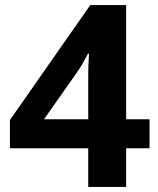

<svg xmlns="http://www.w3.org/2000/svg" viewBox="-20 -735 622 755"><path d="M568 -152H476V0H327V-152H19V-263L335 -715H476V-266H568ZM327 -405Q327 -421 327 -440Q327 -459 327.5 -476Q328 -493 329 -506Q330 -519 330 -524H326Q314 -501 305.5 -486Q297 -471 281 -448L153 -266H327Z"/></svg>

Font: Noto Sans Hebrew Thin
Style: Bold
Weight: 700
Version: Version 3.001